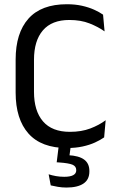

<svg xmlns="http://www.w3.org/2000/svg" viewBox="-20 -670 548 884"><path d="M289 11.5Q170.5 11.5 111.2 -55Q52 -121.5 52 -244V-395.5Q52 -518 111 -584.2Q170 -650.5 288 -650.5Q326 -650.5 357.2 -643.5Q388.5 -636.5 413 -625.5Q437.5 -614.5 454.5 -602.5L461.5 -525.5Q432 -546.5 392.2 -562.2Q352.5 -578 299 -578Q218.5 -578 177.5 -530.2Q136.5 -482.5 136.5 -394.5V-247Q136.5 -159.5 178 -111.2Q219.5 -63 302 -63Q355 -63 395.8 -78.5Q436.5 -94 466.5 -116.5L459.5 -37.5Q442.5 -25.5 417.5 -14Q392.5 -2.5 360.2 4.5Q328 11.5 289 11.5ZM307 -7.5 297 68.5 262.5 44.5Q269.5 44.5 277.8 44.2Q286 44 294 44.5Q343.5 47 367.5 64.8Q391.5 82.5 391.5 117V119.5Q391.5 157 364.2 175.2Q337 193.5 286 193.5Q265.5 193.5 246.5 190.2Q227.5 187 213.5 183.5L204 132.5Q219.5 137.5 237.8 140.8Q256 144 276 144Q303 144 317 136.5Q331 129 331 114.5V113Q331 95.5 313.5 88.2Q296 81 252.5 78Q248 77.5 245.2 77.5Q242.5 77.5 241 77.5L251.5 -7.5Z"/></svg>

Font: Anek Telugu
Style: Regular
Weight: 400
Designer: Omkar Bhoir (Telugu), Yesha Goshar (Latin)
Foundry: Ek Type
Version: Version 1.003